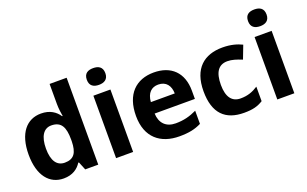

<svg xmlns="http://www.w3.org/2000/svg" viewBox="-87 -1164 2521 1578"><g transform="rotate(-20 1174.0 -375.0)"><path d="M251 10C330 10 377 -26 406 -71H412L441 0H555V-760H406V-585C406 -542 413 -497 417 -476H412C382 -521 333 -556 255 -556C130 -556 45 -459 45 -272C45 -87 129 10 251 10ZM303 -109C235 -109 196 -163 196 -270C196 -377 235 -435 301 -435C389 -435 416 -377 416 -271V-255C414 -157 385 -109 303 -109Z M786 -760C741 -760 705 -743 705 -687C705 -632 741 -614 786 -614C830 -614 867 -632 867 -687C867 -743 830 -760 786 -760ZM860 -546H711V0H860Z M1241 -556C1087 -556 983 -460 983 -269C983 -80 1099 10 1263 10C1347 10 1401 -2 1455 -29V-144C1394 -115 1340 -101 1270 -101C1186 -101 1137 -152 1134 -236H1486V-308C1486 -467 1392 -556 1241 -556ZM1242 -450C1312 -450 1345 -401 1346 -335H1137C1143 -414 1184 -450 1242 -450Z M1829 10C1905 10 1949 -2 1995 -31V-158C1949 -128 1904 -111 1842 -111C1768 -111 1726 -162 1726 -271C1726 -381 1764 -436 1842 -436C1882 -436 1921 -423 1968 -404L2012 -519C1971 -539 1917 -556 1842 -556C1683 -556 1574 -470 1574 -270C1574 -76 1666 10 1829 10Z M2196 -760C2151 -760 2115 -743 2115 -687C2115 -632 2151 -614 2196 -614C2240 -614 2277 -632 2277 -687C2277 -743 2240 -760 2196 -760ZM2270 -546H2121V0H2270Z"/></g></svg>

Font: Noto Kufi Arabic
Style: Bold
Weight: 700
Designer: Monotype Design Team, David Williams, Khaled Hosny
Foundry: Google LLC
Version: Version 2.109